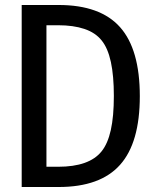

<svg xmlns="http://www.w3.org/2000/svg" viewBox="-20 -749 642 769"><path d="M66.9 -729H214.8Q381.8 -729 460.9 -640.1Q540 -551.3 540 -363.8Q540 -177.2 460.9 -88.9Q381.8 0 214.8 0H66.9ZM212.9 -81.1Q337.4 -81.1 386.7 -142.6Q411.6 -173.3 423.8 -228Q436 -282.7 436 -364.7Q436 -445.3 424.1 -500.7Q412.1 -556.2 387.2 -586.9Q362.3 -618.2 318.1 -633.1Q273.9 -647.9 212.9 -647.9H166V-81.1Z"/></svg>

Font: Hack
Style: Regular
Weight: 400
Monospace: yes
Designer: Christopher Simpkins
Foundry: Christopher Simpkins
Version: Version 2.019; ttfautohint (v1.4.1) -l 4 -r 80 -G 350 -x 0 -